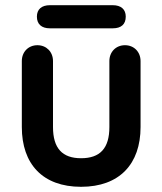

<svg xmlns="http://www.w3.org/2000/svg" viewBox="-20 -709 625 739"><path d="M401 -474V-220C401 -138 365 -100 292 -100C220 -100 184 -138 184 -220V-474C184 -509 159 -535 124 -535C89 -535 64 -509 64 -474V-220C64 -78 144 10 292 10C440 10 521 -78 521 -220V-474C521 -509 496 -535 461 -535C426 -535 401 -509 401 -474ZM414 -600C447 -600 464 -616 464 -645C464 -673 446 -689 414 -689H172C140 -689 122 -673 122 -645C122 -616 140 -600 172 -600Z"/></svg>

Font: Hotpoint
Style: Bold
Weight: 700
Designer: Andrew Paglinawan, Luciano Perondi, Riccardo Olocco
Foundry: CAST Cooperativa Anonima Servizi Tipografici
Version: Version 1.000;PS 2.1;hotconv 16.6.51;makeotf.lib2.5.65220